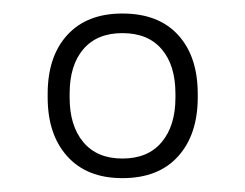

<svg xmlns="http://www.w3.org/2000/svg" viewBox="-20 -669 363 284"><path d="M161 -405.5Q108.5 -405.5 79.5 -437.8Q50.5 -470 50.5 -525V-530Q50.5 -585.5 79.5 -617.2Q108.5 -649 161 -649Q214.5 -649 243.5 -617.2Q272.5 -585.5 272.5 -530V-525Q272.5 -470 243.5 -437.8Q214.5 -405.5 161 -405.5ZM161 -434.5Q199 -434.5 219.2 -458.8Q239.5 -483 239.5 -524.5V-530.5Q239.5 -572.5 219.2 -596.2Q199 -620 161 -620Q123.5 -620 103.2 -596.2Q83 -572.5 83 -530.5V-524.5Q83 -483 103.2 -458.8Q123.5 -434.5 161 -434.5Z"/></svg>

Font: Anek Kannada ExtraLight
Style: Regular
Weight: 250
Version: Version 1.003